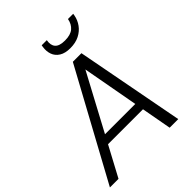

<svg xmlns="http://www.w3.org/2000/svg" viewBox="-262 -1037 1168 1168"><g transform="rotate(-45 322.5 -452.5)"><path d="M-11 0 370 -700H444L577 0H503L391 -613L63 0ZM131 -194 161 -250H489L500 -194ZM418 -769Q374 -769 347 -786Q320 -803 310 -831Q300 -859 305 -892L307 -905H351Q344 -867 362 -846Q380 -825 428 -825Q476 -825 501 -846Q526 -867 533 -905H578L576 -892Q570 -859 550 -831Q530 -803 497 -786Q464 -769 418 -769Z"/></g></svg>

Font: DM Sans 11pt Light
Style: Italic
Weight: 300
Italic angle: -10°
Version: Version 4.004;gftools[0.9.30]